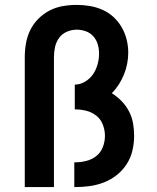

<svg xmlns="http://www.w3.org/2000/svg" viewBox="-20 -763 640 783"><path d="M81 0V-530Q81 -558 86 -586.5Q91 -615 103.5 -640.5Q116 -666 136.5 -686.5Q157 -707 182 -720Q207 -733 235.5 -738Q264 -743 292 -743H293Q320 -743 346.5 -738.5Q373 -734 398 -723Q423 -712 443 -693.5Q463 -675 476.5 -651.5Q490 -628 496.5 -601.5Q503 -575 503 -548Q503 -525 498.5 -502.5Q494 -480 485.5 -459Q477 -438 464.5 -418.5Q452 -399 436 -383Q458 -369 476 -350.5Q494 -332 506 -309Q518 -286 522.5 -260.5Q527 -235 527 -209Q527 -179 520 -149Q513 -119 496.5 -93.5Q480 -68 456 -49Q432 -30 403.5 -19Q375 -8 345 -4Q315 0 285 0H283V-101H285Q308 -101 331 -106.5Q354 -112 372.5 -126.5Q391 -141 399.5 -163.5Q408 -186 408 -209Q408 -232 399.5 -254.5Q391 -277 372.5 -291.5Q354 -306 331 -311.5Q308 -317 285 -317V-418Q307 -418 327 -430Q347 -442 359.5 -460.5Q372 -479 378 -501Q384 -523 384 -545Q384 -564 378.5 -582.5Q373 -601 360.5 -615Q348 -629 330 -635.5Q312 -642 293 -642Q272 -642 252.5 -633.5Q233 -625 221 -608.5Q209 -592 204.5 -571.5Q200 -551 200 -530V0Z"/></svg>

Font: Iosevka Curly Extended
Style: Bold
Weight: 700
Width: 7
Monospace: yes
Designer: Belleve Invis
Foundry: Belleve Invis
Version: Version 11.1.0; ttfautohint (v1.8.3)